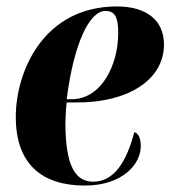

<svg xmlns="http://www.w3.org/2000/svg" viewBox="-20 -566 529 596"><path d="M243 10C361 10 417 -57 417 -112C417 -141 408 -152 397 -156C373 -65 335 -2 269 -2C215 -2 183 -49 183 -185C183 -196 185 -236 187 -248H221C376 -248 489 -317 489 -428C489 -502 436 -546 343 -546C114 -546 29 -343 29 -203C29 -56 111 10 243 10ZM202 -258H187C209 -432 258 -532 307 -532C336 -532 347 -514 347 -464C347 -364 295 -258 202 -258Z"/></svg>

Font: Noto Serif Display Condensed ExtraBold
Style: Italic
Weight: 800
Width: 3
Italic angle: -12°
Designer: Monotype Design Team
Foundry: Monotype Imaging Inc.
Version: Version 2.009